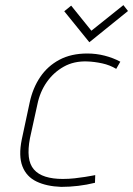

<svg xmlns="http://www.w3.org/2000/svg" viewBox="-20 -719 520 750"><path d="M480 -676 462 -699 337 -599 258 -697 231 -675 329 -554ZM434 -450 450 -478Q422 -493 389 -501.5Q356 -510 321 -510Q258 -510 212 -485.5Q166 -461 137 -418Q108 -375 96 -319L65 -174Q52 -110 67.5 -69.5Q83 -29 122.5 -10Q162 9 219 11Q252 11 285.5 7Q319 3 351 -5L352 -35Q352 -35 341.5 -33Q331 -31 312.5 -28Q294 -25 271.5 -22.5Q249 -20 225 -20Q186 -20 157.5 -29Q129 -38 112.5 -57Q96 -76 92.5 -106.5Q89 -137 97 -179L126 -311Q136 -360 162.5 -398Q189 -436 229 -458.5Q269 -481 321 -479Q349 -478 379 -471.5Q409 -465 434 -450Z"/></svg>

Font: Advent Pro ExtraLight
Style: Italic
Weight: 250
Italic angle: -12°
Version: Version 3.000